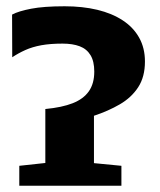

<svg xmlns="http://www.w3.org/2000/svg" viewBox="-20 -592 510 612"><path d="M41.5 0V-63.5L124.5 -72.5V-244.5Q177.5 -249.5 211.8 -263Q246 -276.5 263.2 -301Q280.5 -325.5 280.5 -364Q280.5 -396.5 268.5 -416.2Q256.5 -436 234 -444.5Q211.5 -453 179.5 -453Q140.5 -453 111.8 -447.8Q83 -442.5 60.8 -432.5Q38.5 -422.5 19 -409.5L18.5 -545.5Q39 -556.5 79.2 -564.2Q119.5 -572 186 -572Q243 -572 290 -560.8Q337 -549.5 371 -527.2Q405 -505 423.5 -472Q442 -439 442 -396Q442 -347 420.5 -314Q399 -281 362 -259.5Q325 -238 279.5 -223V-72L367 -63.5V0Z"/></svg>

Font: Merriweather Light 18pt ExtraBold
Style: Regular
Weight: 800
Version: Version 2.100